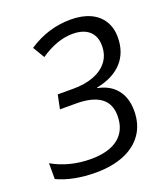

<svg xmlns="http://www.w3.org/2000/svg" viewBox="-144 -819 804 924"><g transform="rotate(-20 258.0 -357.0)"><path d="M-8.8 -28.8V-109.9Q34.2 -85 84.2 -72.3Q134.3 -59.6 188.5 -59.6Q281.7 -59.6 330.6 -99.1Q379.4 -138.7 379.4 -212.4Q379.4 -335.4 211.4 -335.4H129.4L144 -406.7H225.6Q283.2 -406.7 328.1 -423.6Q373 -440.4 398.7 -473.6Q424.3 -506.8 424.3 -554.7Q424.3 -603 394.8 -629.6Q365.2 -656.2 310.1 -656.2Q230 -656.2 145 -597.7L108.9 -657.7Q160.2 -691.4 213.6 -707.8Q267.1 -724.1 325.7 -724.1Q382.3 -724.1 423.8 -705.3Q465.3 -686.5 487.5 -651.1Q509.8 -615.7 509.8 -566.9Q509.8 -489.3 464.4 -439.5Q418.9 -389.6 333 -372.6V-370.1Q395.5 -357.9 429.2 -315.9Q462.9 -273.9 462.9 -207.5Q462.9 -137.7 428.7 -88.9Q394.5 -40 333 -15.1Q271.5 9.8 189.5 9.8Q73.7 9.8 -8.8 -28.8Z"/></g></svg>

Font: Viking Open Sans
Style: Italic
Weight: 400
Italic angle: -12°
Foundry: Ascender Corporation
Version: Version 2.000